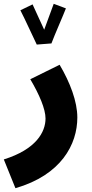

<svg xmlns="http://www.w3.org/2000/svg" viewBox="-54 -757 483 1008"><path d="M139 -523 216 -529C231 -570 280 -681 292 -713L228 -737C221 -719 197 -653 178 -601C157 -645 130 -707 117 -734L53 -703C76 -659 119 -564 139 -523ZM27 231C267 162 352 1 352 -140C352 -224 314 -324 259 -417L105 -341C153 -260 185 -184 185 -135C185 -64 136 27 -34 80Z"/></svg>

Font: Noto Sans Arabic SemCond Blk
Style: Regular
Weight: 900
Width: 4
Designer: Monotype Design Team, Nadine Chahine, Nizar Qandah and Khaled Hosny
Foundry: Monotype Imaging Inc.
Version: Version 2.012